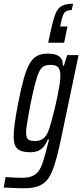

<svg xmlns="http://www.w3.org/2000/svg" viewBox="-59 -804 439 1024"><path d="M70 200Q54 200 35.5 199.5Q17 199 -2 198Q-21 197 -39 196L-29 140Q-17 141 -3 142Q11 143 27 143.5Q43 144 61 144Q93 144 113.5 135Q134 126 147 108Q160 90 169 62.5Q178 35 188 -4Q191 -17 195 -31.5Q199 -46 203 -60H196Q185 -33 170.5 -18Q156 -3 139.5 2.5Q123 8 105 8Q74 8 53.5 1Q33 -6 23.5 -24Q14 -42 14 -74Q14 -106 20 -149.5Q26 -193 38 -254Q53 -332 67.5 -383.5Q82 -435 99 -464.5Q116 -494 139 -506Q162 -518 195 -518Q222 -518 240.5 -511.5Q259 -505 268 -491Q277 -477 276 -454H282L299 -510H360L268 -71Q255 -8 242.5 38.5Q230 85 216 116.5Q202 148 182.5 166Q163 184 136 192Q109 200 70 200ZM128 -52Q147 -52 160.5 -58.5Q174 -65 184.5 -78.5Q195 -92 203 -115Q208 -132 216 -160Q224 -188 232 -221Q240 -254 247 -288Q254 -322 258.5 -351Q263 -380 263 -400Q263 -432 251 -445Q239 -458 213 -458Q192 -458 177.5 -452Q163 -446 152 -425.5Q141 -405 130 -364.5Q119 -324 105 -255Q94 -199 87 -156Q80 -113 80 -100Q80 -79 85 -69Q90 -59 100.5 -55.5Q111 -52 128 -52ZM198 -576 215 -655Q224 -694 232.5 -719Q241 -744 253 -758Q265 -772 284 -778Q303 -784 331 -784L323 -750Q295 -750 284.5 -736Q274 -722 265 -678L262 -663H301L283 -576Z"/></svg>

Font: Saira UltraCondensed Medium
Style: Italic
Weight: 500
Width: 1
Italic angle: -12°
Designer: Hector Gatti with collaboration of the Omnibus-Type team
Foundry: Omnibus-Type
Version: Version 1.101